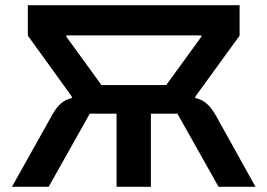

<svg xmlns="http://www.w3.org/2000/svg" viewBox="-20 -718 1028 738"><path d="M181 -277Q197 -306 215 -321Q233 -336 256 -341V-347L87 -581V-698H901V-581L731 -347V-341Q755 -336 773 -321Q791 -306 808 -277L962 0H820L662 -281H560V0H428V-281H325L167 0H26ZM619 -391 754 -577V-582H235V-577L370 -391Z"/></svg>

Font: IBM Plex Sans SmBld
Style: Regular
Weight: 600
Designer: Mike Abbink, Paul van der Laan, Pieter van Rosmalen
Foundry: Bold Monday
Version: Version 3.005